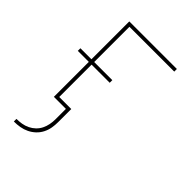

<svg xmlns="http://www.w3.org/2000/svg" viewBox="-218 -616 936 936"><g transform="rotate(45 250.0 -148.5)"><path d="M55 223V205Q73 205 91 202Q109 199 125.5 191Q142 183 155 170.5Q168 158 176 142Q184 126 187.5 108Q191 90 191 72V0H108V-241H32V-259H108V-520H436V-502H127V-259H252V-241H127V-18H210V72Q210 93 206.5 113Q203 133 193.5 151.5Q184 170 169 184Q154 198 135.5 207Q117 216 96.5 219.5Q76 223 55 223Z"/></g></svg>

Font: Iosevka Thin
Style: Regular
Weight: 100
Monospace: yes
Designer: Belleve Invis
Foundry: Belleve Invis
Version: Version 32.5.0; ttfautohint (v1.8.4)